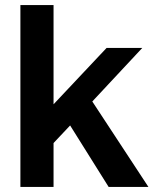

<svg xmlns="http://www.w3.org/2000/svg" viewBox="-20 -733 602 753"><path d="M60 0H190V-172L255 -241L406 0H562L342 -335L538 -545H398L190 -324V-713H60Z"/></svg>

Font: Ronzino
Style: Bold
Weight: 700
Designer: Nunzio Mazzaferro
Foundry: Collletttivo
Version: Version 1.000;Glyphs 3.3 (3337)